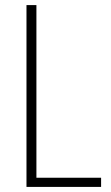

<svg xmlns="http://www.w3.org/2000/svg" viewBox="-20 -734 436 754"><path d="M84 0H377V-36H123V-714H84Z"/></svg>

Font: Noto Sans Hebrew Condensed ExtraLight
Style: Regular
Weight: 200
Width: 3
Designer: Monotype Design Team
Foundry: Monotype Imaging Inc.
Version: Version 2.004